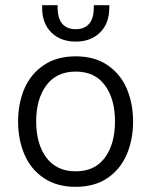

<svg xmlns="http://www.w3.org/2000/svg" viewBox="-20 -713 585 743"><path d="M50 -243Q50 -313 74.5 -370Q99 -427 149.5 -461Q200 -495 273 -495Q346 -495 396 -461Q446 -427 470.5 -370Q495 -313 495 -243Q495 -173 470.5 -115.5Q446 -58 396 -24Q346 10 273 10Q200 10 149.5 -24Q99 -58 74.5 -115.5Q50 -173 50 -243ZM425 -243Q425 -330 386 -383Q347 -436 273 -436Q199 -436 159.5 -383Q120 -330 120 -243Q120 -156 159.5 -103Q199 -50 273 -50Q347 -50 386 -103Q425 -156 425 -243ZM143 -684V-693H203V-685Q203 -642 221 -621Q239 -600 273 -600Q307 -600 325 -621Q343 -642 343 -685V-693H403V-684Q403 -622 367 -587Q331 -552 273 -552Q215 -552 179 -587Q143 -622 143 -684Z"/></svg>

Font: Niramit Light
Style: Regular
Weight: 300
Designer: Katatrad Aksorn Co.,Ltd.
Foundry: Cadson Demak Co.,Ltd.
Version: Version 1.000; ttfautohint (v1.6)